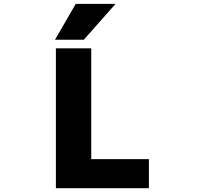

<svg xmlns="http://www.w3.org/2000/svg" viewBox="-20 -986 1040 1008"><path d="M459 -732.4V-150.4H761.7V2H273.4V-732.4ZM377.9 -965.8H586.9L419.9 -777.3H268.6Z"/></svg>

Font: GenEi Gothic M Heavy
Style: Regular
Weight: 800
Designer: o_tamon (Modified); [Source Han Sans]
Ryoko NISHIZUKA  (kana & ideographs); Paul D. Hunt (Latin, Greek & Cyrillic); Wenl
Version: Version 1.1a;Original Version 1.004